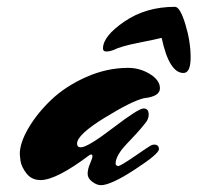

<svg xmlns="http://www.w3.org/2000/svg" viewBox="-20 -520 579 563"><path d="M319 -40Q319 -35 326 -33Q333 -33 374.5 -61.5Q416 -90 421.5 -93Q427 -96 432 -96Q446 -96 446 -82.5Q446 -69 375.5 -23Q305 23 276 23Q264 23 250.5 13Q237 3 237 -10.5Q237 -24 244 -40Q251 -56 251 -61.5Q251 -67 248 -67Q245 -67 242 -65Q145 8 99 8Q73 8 58 -11Q43 -30 40 -49L38 -68Q38 -101 63.5 -144.5Q89 -188 130.5 -227.5Q172 -267 232.5 -294Q293 -321 356 -321Q390 -321 419.5 -303Q449 -285 449 -261Q449 -237 402 -232Q367 -224 286.5 -174.5Q206 -125 206 -99Q206 -88 217 -88Q237 -88 311.5 -145Q386 -202 401 -202Q416 -202 416 -184Q416 -171 406.5 -159.5Q397 -148 393 -143Q385 -133 352 -98.5Q319 -64 319 -40ZM518 -306Q476 -306 454 -409Q439 -405 386 -394.5Q333 -384 312 -373Q301 -369 291.5 -369Q282 -369 282 -378Q282 -414 345 -457Q408 -500 493 -500Q508 -500 523.5 -449Q539 -398 539 -352Q539 -306 518 -306Z"/></svg>

Font: Mrs Sheppards
Style: Regular
Weight: 400
Version: Version 1.000